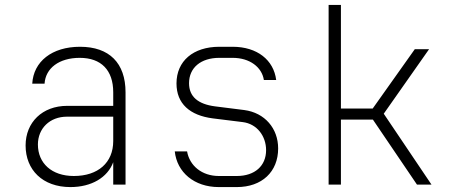

<svg xmlns="http://www.w3.org/2000/svg" viewBox="-20 -750 1840 780"><path d="M266 10C352 10 417 -29 440 -91V0H490V-375C490 -494 424 -560 305 -560C191 -560 116 -500 111 -410H161C165 -473 220 -515 304 -515C391 -515 440 -465 440 -375V-320H253C152 -320 84 -253 84 -159C84 -60 153 10 266 10ZM280 -35C190 -35 134 -87 134 -163C134 -228 182 -276 252 -276H440V-177C440 -89 378 -35 280 -35Z M869 10H942C1044 10 1110 -52 1110 -147C1110 -228 1056 -292 972 -303L853 -318C785 -327 748 -357 748 -412C748 -475 796 -515 871 -515H925C995 -515 1044 -477 1052 -425H1102C1092 -506 1025 -560 925 -560H871C765 -560 697 -502 697 -411C697 -329 751 -281 845 -269L966 -254C1024 -247 1061 -197 1061 -140C1061 -76 1015 -35 942 -35H869C800 -35 750 -77 740 -135H690C699 -50 769 10 869 10Z M1315 0H1365V-264H1495L1674 0H1733L1539 -288L1723 -550H1665L1494 -309H1365V-730H1315Z"/></svg>

Font: JetBrains Mono Thin
Style: Regular
Weight: 100
Monospace: yes
Designer: Philipp Nurullin, Konstantin Bulenkov
Foundry: JetBrains
Version: Version 2.305